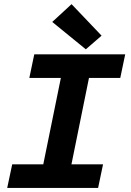

<svg xmlns="http://www.w3.org/2000/svg" viewBox="-20 -917 640 937"><path d="M15.2 0H458.8L482.9 -115.1H328.7L414.2 -536.6H566.9L591 -651.7H147.2L123.1 -536.6H277L191.2 -115.1H39.6L15.2 0ZM398.8 -676.4 475.7 -743 329.2 -896.7 235 -809.9 398.8 -676.4Z"/></svg>

Font: Source Code Variable
Style: Italic
Weight: 400
Italic angle: -11°
Monospace: yes
Designer: Paul D. Hunt, Teo Tuominen
Foundry: Adobe Systems Incorporated
Version: Version 1.005;PS 1.0;hotconv 16.6.54;makeotf.lib2.5.65590